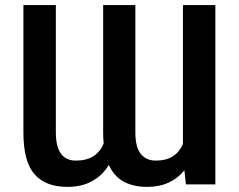

<svg xmlns="http://www.w3.org/2000/svg" viewBox="-20 -727 941 757"><path d="M72.3 -707H200.2V-205.1Q200.2 -93.8 279.3 -93.8Q361.3 -93.8 388.7 -161.6Q386.7 -179.7 386.7 -205.1V-707H513.7V-205.1Q513.7 -146 535.4 -119.9Q557.1 -93.8 593.8 -93.8Q635.3 -93.8 661.6 -110.8Q688 -127.9 701.2 -159.2V-707H829.1V0H712.9L707 -55.7Q681.6 -23.9 645 -7.1Q608.4 9.8 560.5 9.8Q506.3 9.8 468 -10.7Q429.7 -31.2 409.2 -76.7Q383.8 -35.2 343 -12.7Q302.2 9.8 246.1 9.8Q159.2 9.8 115.7 -40.3Q72.3 -90.3 72.3 -205.1Z"/></svg>

Font: Pretendard SemiBold
Style: Regular
Weight: 600
Designer: Base glyphs from Inter by Rasmus Andersson; Hangeul glyphs from Noto Sans CJK(Source Han Sans) by Jang Soo-young and Kan
Foundry: Kil Hyung-jin
Version: Version 1.309